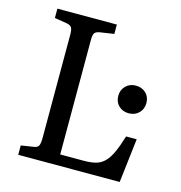

<svg xmlns="http://www.w3.org/2000/svg" viewBox="-105 -797 842 892"><g transform="rotate(15 316.5 -351.5)"><path d="M62 0V-45L120 -54Q139 -56 145 -66.5Q151 -77 151 -105V-602Q151 -627 144.5 -636.5Q138 -646 118 -649L62 -658V-703H348V-658L282 -648Q263 -645 256.5 -636.5Q250 -628 250 -602V-52H364Q398 -52 421.5 -58.5Q445 -65 462.5 -82.5Q480 -100 494.5 -131.5Q509 -163 524 -212H575L550 0ZM507 -319Q478 -319 459 -337.5Q440 -356 440 -385Q440 -414 459 -433Q478 -452 507 -452Q537 -452 556 -433.5Q575 -415 575 -386Q575 -357 556 -338Q537 -319 507 -319Z"/></g></svg>

Font: Literata 18pt
Style: Regular
Weight: 400
Designer: Latin by Veronika Burian and Jose Scaglione. Greek by Irene Vlachou. Cyrillic by Vera Evstafieva.
Foundry: TypeTogether
Version: Version 3.103;gftools[0.9.29]